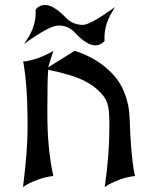

<svg xmlns="http://www.w3.org/2000/svg" viewBox="-20 -758 616 778"><path d="M73.2 0Q91.8 -146.5 91.8 -243.2Q91.8 -291.5 91.3 -295.9Q90.3 -409.7 75.7 -500.5L73.2 -508.3Q132.3 -515.1 192.9 -549.8L196.3 -551.8Q186.5 -522.9 175.3 -485.4L282.2 -551.8Q310.1 -544.4 351.1 -523.4Q389.2 -503.4 424.3 -470.2Q467.3 -429.2 484.9 -379.9Q503.9 -333 505.4 -277.3Q509.8 -135.3 523.4 -62.5L527.3 -44.9Q494.6 -41 467.8 -31.2Q425.3 -15.6 404.3 0Q423.3 -127.9 423.3 -247.6Q422.9 -263.2 422.9 -275.4Q422.9 -331.5 405.3 -360.4Q376 -403.3 320.3 -431.2Q271.5 -455.6 175.8 -475.1H175.3Q171.9 -439.5 171.9 -316.9V-299.8Q171.9 -162.6 192.4 -62.5L196.3 -44.9Q163.1 -41 136.7 -31.2Q94.2 -15.6 73.2 0ZM77.6 -580.1Q85.4 -592.3 91.3 -601.1Q124.5 -651.9 124.5 -706.1L124 -715.3L125.5 -720.2Q139.2 -737.8 163.6 -737.8Q197.3 -737.8 247.1 -686Q274.9 -657.2 316.9 -657.2Q346.7 -658.2 445.8 -729L428.7 -700.2Q403.3 -652.8 403.3 -604.5L403.8 -593.8L401.9 -589.4Q385.3 -574.2 366.2 -574.2Q331.1 -574.2 282.2 -627Q256.3 -654.3 219.2 -654.3H214.4Q181.2 -654.3 77.6 -580.1Z"/></svg>

Font: MedievalSharp
Style: Regular
Weight: 500
Version: Version 1.0